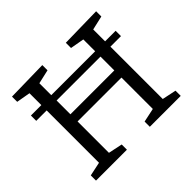

<svg xmlns="http://www.w3.org/2000/svg" viewBox="-157 -909 1120 1120"><g transform="rotate(-45 403.0 -349.0)"><path d="M54 -493V-537H753V-493ZM54 0V-43L153 -64L140 -46V-651L156 -632L54 -650V-693L309 -698V-655L208 -632L222 -651V-364L207 -379H599L584 -364V-651L599 -632L498 -650V-693L753 -698V-655L653 -632L666 -651V-46L653 -64L753 -43V0H498V-43L597 -64L584 -46V-334L599 -320H207L222 -334V-46L209 -64L309 -43V0Z"/></g></svg>

Font: Pack4
Style: Regular
Weight: 400
Version: Version 2.002